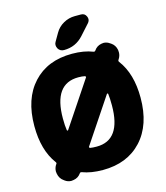

<svg xmlns="http://www.w3.org/2000/svg" viewBox="-140 -1091 1035 1200"><g transform="rotate(-15 378.0 -491.5)"><path d="M425.8 -596.7Q428.7 -599.6 427.2 -603Q425.8 -606.4 421.9 -607.4Q406.2 -611.3 379.9 -611.3Q220.7 -611.3 220.7 -387.7Q220.7 -339.8 225.6 -310.5Q226.6 -307.6 229 -307.1Q231.4 -306.6 233.4 -308.6ZM379.9 -163.1Q538.1 -163.1 538.1 -387.7Q538.1 -434.6 534.2 -462.9Q533.2 -465.8 530.8 -466.3Q528.3 -466.8 526.4 -464.8L334 -176.8Q331.1 -173.8 332.5 -170.4Q334 -167 337.9 -166Q353.5 -163.1 379.9 -163.1ZM338.9 -798.8Q313.5 -798.8 300.8 -820.3Q294.9 -832 294.9 -842.8Q294.9 -853.5 301.8 -864.3L330.1 -913.1Q349.6 -947.3 384.3 -966.8Q418.9 -986.3 458 -986.3H498Q522.5 -986.3 532.2 -963.9Q536.1 -955.1 536.1 -947.3Q536.1 -934.6 526.4 -922.9L465.8 -855.5Q415 -798.8 338.9 -798.8ZM526.4 -745.1Q543 -770.5 573.2 -776.4Q581.1 -778.3 587.9 -778.3Q609.4 -778.3 627.9 -764.6L632.8 -761.7Q659.2 -744.1 665 -711.9Q666 -704.1 666 -696.3Q666 -673.8 652.3 -653.3L651.4 -652.3Q646.5 -644.5 652.3 -637.7Q723.6 -543 723.6 -387.7Q723.6 -211.9 630.9 -111.8Q538.1 -11.7 379.9 -11.7Q303.7 -11.7 247.1 -33.2Q239.3 -36.1 234.4 -29.3Q216.8 -3.9 186.5 1Q178.7 2.9 171.9 2.9Q149.4 2.9 130.9 -10.7L127 -13.7Q100.6 -31.2 94.7 -63.5Q92.8 -71.3 92.8 -78.1Q92.8 -101.6 106.4 -122.1H107.4Q112.3 -129.9 106.4 -136.7Q36.1 -231.4 36.1 -387.7Q36.1 -563.5 128.4 -663.6Q220.7 -763.7 379.9 -763.7Q457 -763.7 513.7 -741.2Q521.5 -738.3 526.4 -745.1Z"/></g></svg>

Font: Gen Jyuu GothicX Heavy
Style: Bold
Weight: 900
Designer: [Source Han Sans]
Ryoko NISHIZUKA  (kana & ideographs); Paul D. Hunt (Latin, Greek & Cyrillic); Wenlong ZHANG  (bopomofo
Version: Version 1.002.20150607